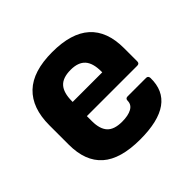

<svg xmlns="http://www.w3.org/2000/svg" viewBox="-133 -649 803 803"><g transform="rotate(-45 268.5 -247.5)"><path d="M271 12Q155 12 99.5 -37Q44 -86 44 -184V-299Q44 -401 99.5 -454Q155 -507 269 -507Q493 -507 493 -306V-228Q493 -215 480 -215H182V-185Q182 -139 202.5 -116.5Q223 -94 270 -94Q306 -94 327 -105.5Q348 -117 348 -140Q348 -153 361 -153H470Q482 -153 483 -140Q486 12 271 12ZM182 -299H357V-304Q357 -354 336 -377Q315 -400 271 -400Q224 -400 203 -376.5Q182 -353 182 -303Z"/></g></svg>

Font: Sofia Sans ExtraBold
Style: Regular
Weight: 800
Designer: Botio Nikoltchev, Ani Petrova
Foundry: lettersoup
Version: Version 4.101; ttfautohint (v1.8.4.7-5d5b)